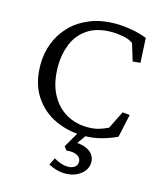

<svg xmlns="http://www.w3.org/2000/svg" viewBox="-118 -669 821 973"><g transform="rotate(15 292.5 -182.0)"><path d="M357.4 8.8Q276.4 8.8 207 -23.4Q137.7 -55.7 95.2 -121.1Q52.7 -186.5 52.7 -284.2Q52.7 -342.8 73.2 -396.5Q93.8 -450.2 133.8 -491.7Q173.8 -533.2 232.9 -557.6Q292 -582 369.1 -582Q407.2 -582 452.1 -574.2Q497.1 -566.4 533.2 -551.8L540 -422.9L500 -418.9L472.7 -508.8Q454.1 -523.4 421.4 -529.8Q388.7 -536.1 360.4 -536.1Q282.2 -536.1 233.4 -502.9Q184.6 -469.7 162.6 -415.5Q140.6 -361.3 140.6 -298.8Q140.6 -213.9 170.4 -155.8Q200.2 -97.7 251 -67.9Q301.8 -38.1 364.3 -38.1Q396.5 -38.1 421.4 -44.9Q446.3 -51.8 471.7 -64.5L517.6 -157.2L555.7 -153.3L529.3 -32.2Q494.1 -15.6 450.7 -3.4Q407.2 8.8 357.4 8.8ZM314.5 217.8Q292 217.8 269.5 211.4Q247.1 205.1 227.5 194.3L246.1 157.2Q262.7 167 281.7 173.8Q300.8 180.7 321.3 180.7Q341.8 180.7 355.5 170.9Q369.1 161.1 369.1 141.6Q369.1 122.1 349.1 110.8Q329.1 99.6 293 103.5L278.3 85L335 -12.7H381.8L314.5 82L322.3 51.8Q369.1 51.8 399.4 72.3Q429.7 92.8 429.7 128.9Q429.7 166 397 191.9Q364.3 217.8 314.5 217.8Z"/></g></svg>

Font: Crimson Pro ExtraLight Light
Style: Regular
Weight: 300
Version: Version 1.002